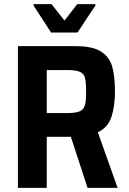

<svg xmlns="http://www.w3.org/2000/svg" viewBox="-20 -912 625 932"><path d="M405 0 324 -248H316H207V0H67V-688H349Q428 -688 469 -662.5Q510 -637 524 -591Q538 -545 538 -468Q538 -396 521 -344.5Q504 -293 455 -270L551 0ZM398 -467Q398 -514 392.5 -534.5Q387 -555 367.5 -563.5Q348 -572 303 -572H207V-363H303Q347 -363 366.5 -371.5Q386 -380 392 -400.5Q398 -421 398 -467ZM228 -754 143 -885V-892H230L293 -812L355 -892H443V-885L356 -754Z"/></svg>

Font: Saira Semi Condensed SemiBold
Style: Regular
Weight: 600
Width: 4
Designer: Hector Gatti with collaboration of the Omnibus-Type team
Foundry: Omnibus-Type
Version: Version 1.001; ttfautohint (v1.8)